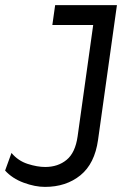

<svg xmlns="http://www.w3.org/2000/svg" viewBox="-38 -720 505 752"><path d="M138 12Q99 12 54.5 -4.5Q10 -21 -18 -52L7 -121Q33 -90 70.5 -78Q108 -66 139 -66Q189 -66 223 -94Q257 -122 266 -186L327 -622H167L178 -700H420L346 -172Q333 -79 277 -33.5Q221 12 138 12Z"/></svg>

Font: Finlandica
Style: Italic
Weight: 400
Italic angle: -8°
Designer: Niklas Ekholm, Juho Hiilivirta, Jaakko Suomalainen
Foundry: Helsinki Type Studio
Version: Version 1.064